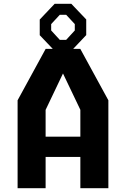

<svg xmlns="http://www.w3.org/2000/svg" viewBox="-20 -986 660 1006"><path d="M72.2 -460.5 219.3 -730H400.7L547.8 -460.5V0H401V-410.7L291.2 -640.4H328.8L219 -410.3V0H72.2ZM165.1 -269.8H466.6V-163.7H165.1ZM188.2 -801.6V-883.6L266.5 -966.2H353.5L431.8 -884.1V-802.1L353.5 -719.4H266.5ZM293.3 -777.2H326.7L371.9 -826.4V-859.7L326.7 -908.5H293.3L248.1 -859.7V-826.4Z"/></svg>

Font: Monaspace Krypton Var
Style: Regular
Weight: 400
Designer: Riley Cran and the Lettermatic Team
Version: Version 1.101 (Monaspace Krypton Var)